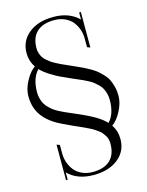

<svg xmlns="http://www.w3.org/2000/svg" viewBox="-135 -819 839 1096"><g transform="rotate(-15 284.0 -271.0)"><path d="M454.1 -49.8Q480 -13.2 480 35.2Q480 107.4 425 151.1Q370.1 194.8 279.8 194.8Q184.6 194.8 128.9 139.2V182.1H119.1V-27.8L137.2 -21V29.8Q137.2 56.6 145.8 82Q154.3 107.4 170.9 128.9Q187.5 150.4 215.8 163.6Q244.1 176.8 279.8 176.8Q347.2 176.8 382.6 143.3Q418 109.9 418 45.9Q418 32.2 415 20.3Q412.1 8.3 405 -2.4Q397.9 -13.2 391.1 -21.7Q384.3 -30.3 371.6 -39.1Q358.9 -47.9 349.9 -54Q340.8 -60.1 324.2 -68.1Q307.6 -76.2 297.9 -80.8Q288.1 -85.4 269 -93.8Q250 -102.1 241.2 -106Q172.4 -137.7 154.3 -147.9Q71.3 -194.8 46.9 -263.7Q35.2 -296.9 35.2 -335.9Q35.2 -378.9 60.3 -425Q85.4 -471.2 115.2 -491.2Q88.9 -528.8 88.9 -576.2Q88.9 -648.4 144 -692.6Q199.2 -736.8 289.1 -736.8Q383.3 -736.8 439 -681.2V-723.1H449.2V-513.2L431.2 -520V-571.8Q431.2 -599.1 422.6 -624.3Q414.1 -649.4 397.5 -670.7Q380.9 -691.9 352.8 -704.8Q324.7 -717.8 289.1 -717.8Q221.7 -717.8 186.3 -684.6Q150.9 -651.4 150.9 -587.9Q150.9 -572.8 155.5 -558.8Q160.2 -544.9 166.3 -534.7Q172.4 -524.4 185.3 -513.2Q198.2 -502 207.5 -495.4Q216.8 -488.8 235.6 -478.8Q254.4 -468.8 264.4 -464.4Q274.4 -460 296.9 -450Q319.3 -439.9 328.1 -436Q333.5 -433.6 345.2 -428.2Q369.1 -417.5 382.1 -411.4Q395 -405.3 418.2 -392.1Q441.4 -378.9 454.6 -368.2Q467.8 -357.4 484.9 -339.6Q502 -321.8 511 -303.5Q520 -285.2 526.6 -259.8Q533.2 -234.4 533.2 -206.1Q533.2 -163.1 508.3 -116.2Q483.4 -69.3 454.1 -49.8ZM130.9 -471.2Q88.9 -427.7 88.9 -344.2Q88.9 -324.2 94 -306.4Q99.1 -288.6 106.2 -275.6Q113.3 -262.7 126.7 -249.8Q140.1 -236.8 150.6 -228.8Q161.1 -220.7 179.7 -210.9Q198.2 -201.2 209.2 -196.3Q220.2 -191.4 240.7 -182.6Q261.2 -173.8 270 -169.9Q271.5 -169.4 287.8 -162.1Q304.2 -154.8 306.9 -153.6Q309.6 -152.3 324.2 -145.5Q338.9 -138.7 343.3 -136.2Q347.7 -133.8 360.4 -127.2Q373 -120.6 378.4 -117.2Q383.8 -113.8 394 -107.2Q404.3 -100.6 410.6 -95.5Q417 -90.3 424.3 -84Q431.6 -77.6 438 -70.8Q479 -113.3 479 -196.8Q479 -216.8 473.9 -234.6Q468.8 -252.4 461.9 -265.4Q455.1 -278.3 441.7 -291.3Q428.2 -304.2 418 -312.3Q407.7 -320.3 388.9 -330.1Q370.1 -339.8 359.4 -344.7Q348.6 -349.6 327.9 -358.4Q307.1 -367.2 298.8 -371.1Q254.9 -390.6 234.9 -400.1Q214.8 -409.7 182.6 -429.9Q150.4 -450.2 130.9 -471.2Z"/></g></svg>

Font: FoglihtenNo07calt
Style: Regular
Weight: 500
Designer: gluk (gluksza@wp.pl)
Foundry: gluk (gluksza@wp.pl)
Version: Version 0.844